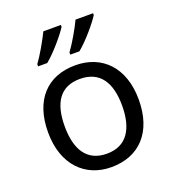

<svg xmlns="http://www.w3.org/2000/svg" viewBox="-140 -872 885 987"><g transform="rotate(-20 302.5 -378.0)"><path d="M482 -756V-766H386C365 -721 327 -656 299 -618V-606H349C394 -642 461 -721 482 -756ZM306 -756V-766H210C188 -721 151 -656 123 -618V-606H173C218 -642 285 -721 306 -756ZM551 -269C551 -446 449 -546 304 -546C150 -546 55 -446 55 -269C55 -91 159 10 301 10C454 10 551 -91 551 -269ZM146 -269C146 -396 193 -472 302 -472C411 -472 460 -396 460 -269C460 -142 411 -63 303 -63C194 -63 146 -142 146 -269Z"/></g></svg>

Font: Noto Sans Gurmukhi UI
Style: Regular
Weight: 400
Designer: Jelle Bosma - Monotype Design Team
Foundry: Monotype Imaging Inc.
Version: Version 2.004